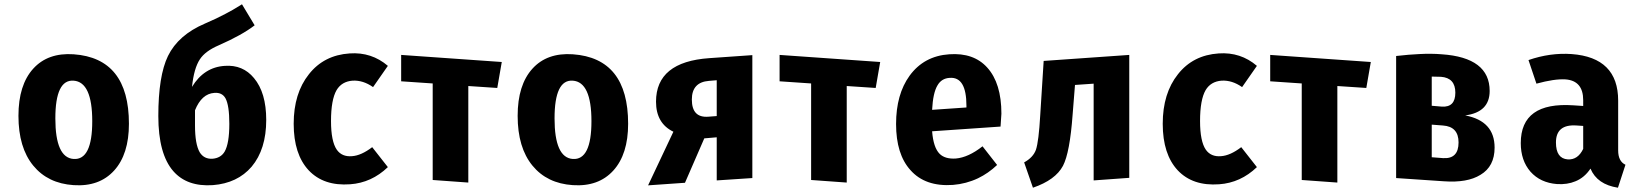

<svg xmlns="http://www.w3.org/2000/svg" viewBox="-20 -845 7656 895"><path d="M581 -268Q581 -126 512 -50Q443 26 323 18Q203 10 135 -73Q66 -157 66 -305Q66 -449 135 -525Q203 -600 323 -592Q581 -574 581 -268ZM238 -293Q238 -110 323 -104Q410 -98 410 -280Q410 -463 323 -469Q238 -475 238 -293Z M1164 -481Q1221 -413 1221 -286Q1221 -149 1153 -68Q1087 9 972 18Q852 26 788 -47Q718 -127 718 -304Q718 -491 763 -584Q811 -682 935 -735Q993 -760 1030 -780Q1060 -795 1108 -825L1167 -727Q1109 -682 1000 -634Q937 -607 912 -569Q884 -527 875 -440Q931 -532 1028 -538Q1112 -544 1164 -481ZM1027 -138Q1049 -176 1049 -268Q1049 -354 1031 -387Q1015 -415 979 -412Q920 -408 889 -331V-260Q889 -173 911 -135Q931 -103 970 -105Q1009 -108 1027 -138Z M1788 -538 1719 -439Q1672 -472 1623 -469Q1573 -465 1549 -425Q1523 -380 1523 -281Q1523 -186 1550 -147Q1574 -113 1621 -117Q1664 -120 1715 -159L1788 -66Q1712 7 1612 14Q1489 23 1419 -51Q1349 -126 1349 -268Q1349 -410 1420 -499Q1490 -588 1610 -596Q1712 -603 1788 -538Z M2298 -435 2163 -444V6L1997 -6V-456L1850 -466V-589L2319 -556Z M2908 -268Q2908 -126 2839 -50Q2770 26 2650 18Q2530 10 2462 -73Q2393 -157 2393 -305Q2393 -449 2462 -525Q2530 -600 2650 -592Q2908 -574 2908 -268ZM2565 -293Q2565 -110 2650 -104Q2737 -98 2737 -280Q2737 -463 2650 -469Q2565 -475 2565 -293Z M3487 -588V-15L3321 -4V-205L3263 -200L3173 7L3001 19L3119 -231Q3038 -270 3038 -371Q3038 -557 3287 -574ZM3321 -304V-471L3285 -468Q3205 -462 3205 -381Q3205 -295 3282 -301Z M4062 -435 3927 -444V6L3761 -6V-456L3614 -466V-589L4083 -556Z M4644 -255 4325 -233Q4331 -157 4360 -128Q4385 -103 4435 -106Q4494 -111 4560 -163L4628 -76Q4587 -37 4539 -14Q4484 12 4422 17Q4293 26 4224 -52Q4157 -126 4157 -267Q4157 -405 4220 -492Q4287 -584 4405 -592Q4519 -600 4582 -530Q4648 -457 4648 -315ZM4485 -352Q4485 -488 4407 -482Q4369 -480 4350 -447Q4329 -412 4325 -333L4485 -344Z M5244 -589V-16L5078 -4V-455L4991 -449L4980 -311Q4967 -133 4935 -72Q4900 -6 4795 30L4754 -88Q4796 -111 4809 -147Q4822 -186 4829 -308L4845 -561Z M5839 -538 5770 -439Q5723 -472 5674 -469Q5624 -465 5600 -425Q5574 -380 5574 -281Q5574 -186 5601 -147Q5625 -113 5672 -117Q5715 -120 5766 -159L5839 -66Q5763 7 5663 14Q5540 23 5470 -51Q5400 -126 5400 -268Q5400 -410 5471 -499Q5541 -588 5661 -596Q5763 -603 5839 -538Z M6349 -435 6214 -444V6L6048 -6V-456L5901 -466V-589L6370 -556Z M6947 -157Q6947 -69 6881 -30Q6820 8 6710 0L6488 -15V-584Q6550 -591 6596 -593Q6652 -596 6700 -592Q6924 -577 6924 -421Q6924 -322 6810 -307Q6947 -281 6947 -157ZM6654 -488V-352L6701 -348Q6764 -344 6764 -413Q6764 -482 6697 -487ZM6706 -108Q6779 -103 6779 -181Q6779 -255 6706 -260L6654 -264V-112Z M7523 -144Q7523 -93 7557 -77L7522 30Q7425 15 7394 -59Q7366 -17 7324 0Q7286 16 7238 13Q7160 7 7114 -45Q7069 -97 7069 -178Q7069 -371 7315 -354L7360 -351V-378Q7360 -469 7277 -475Q7226 -478 7142 -455L7105 -565Q7206 -600 7306 -593Q7523 -577 7523 -376ZM7360 -151V-258L7330 -260Q7233 -267 7233 -181Q7233 -106 7288 -102Q7335 -99 7360 -151Z"/></svg>

Font: Xiangcui Wave Sans Xiangcui Wave Sans
Style: Regular
Weight: 800
Width: 3
Version: Version 0.920;March 28, 2024;FontCreator 14.0.0.2814 64-bit